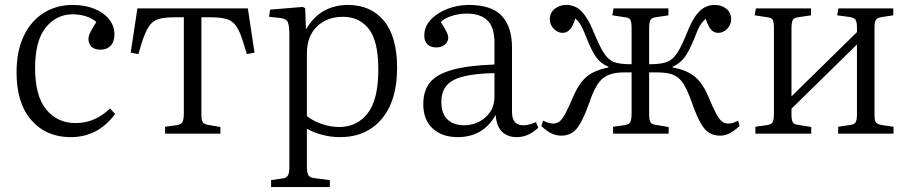

<svg xmlns="http://www.w3.org/2000/svg" viewBox="-20 -541 3681 777"><path d="M266 14Q167 14 107 -54.5Q47 -123 47 -248Q47 -334 76 -395Q105 -456 156.5 -488.5Q208 -521 275 -521Q324 -521 362 -505.5Q400 -490 421.5 -463Q443 -436 443 -403Q443 -371 427.5 -355.5Q412 -340 387 -340Q362 -340 350 -352Q338 -364 338 -383Q338 -396 346 -411.5Q354 -427 370 -452Q333 -483 273 -483Q209 -483 165.5 -430Q122 -377 122 -265Q122 -153 167 -98Q212 -43 285 -43Q329 -43 364 -59.5Q399 -76 425 -102L446 -80Q377 14 266 14Z M648 0V-28L698 -35Q713 -38 718.5 -47.5Q724 -57 724 -83V-471H685Q644 -471 620.5 -463.5Q597 -456 582.5 -434Q568 -412 554 -369L540 -322L509 -328L536 -507H983L1010 -328L979 -322L964 -371Q951 -413 936.5 -434.5Q922 -456 898 -463.5Q874 -471 833 -471H795V-79Q795 -56 800 -47.5Q805 -39 820 -36L872 -27V0Z M1077 216V188L1124 181Q1139 179 1145 169.5Q1151 160 1151 134V-399Q1151 -437 1145 -451Q1139 -465 1116 -468L1069 -473L1073 -502L1205 -513L1215 -508L1218 -425H1220Q1251 -476 1293.5 -498.5Q1336 -521 1388 -521Q1481 -521 1534 -456.5Q1587 -392 1587 -266Q1587 -134 1525 -60Q1463 14 1355 14Q1320 14 1284 4.5Q1248 -5 1222 -20V134Q1222 158 1228 168Q1234 178 1253 180L1315 188V216ZM1353 -27Q1424 -27 1467.5 -82Q1511 -137 1511 -259Q1511 -375 1472.5 -424Q1434 -473 1368 -473Q1303 -473 1262.5 -433.5Q1222 -394 1222 -325V-71Q1246 -52 1281.5 -39.5Q1317 -27 1353 -27Z M1833 14Q1769 14 1731 -21Q1693 -56 1693 -119Q1693 -173 1719.5 -206.5Q1746 -240 1809 -258Q1872 -276 1981 -280V-368Q1981 -431 1952.5 -458.5Q1924 -486 1869 -486Q1837 -486 1808 -476.5Q1779 -467 1764 -452Q1781 -425 1787.5 -411.5Q1794 -398 1794 -389Q1794 -372 1780.5 -360.5Q1767 -349 1745 -349Q1723 -349 1710 -361.5Q1697 -374 1697 -397Q1697 -433 1723 -461Q1749 -489 1790.5 -505Q1832 -521 1877 -521Q1970 -521 2011 -476.5Q2052 -432 2052 -349V-88Q2052 -34 2098 -34Q2121 -34 2149 -47L2158 -24Q2140 -6 2117.5 4Q2095 14 2072 14Q2034 14 2011.5 -8Q1989 -30 1986 -76Q1959 -29 1920.5 -7.5Q1882 14 1833 14ZM1859 -34Q1891 -34 1919 -48.5Q1947 -63 1964 -88.5Q1981 -114 1981 -149V-245Q1865 -243 1815.5 -217Q1766 -191 1766 -129Q1766 -81 1791 -57.5Q1816 -34 1859 -34Z M2252 8Q2229 8 2209 -2.5Q2189 -13 2171 -31L2178 -53Q2187 -48 2197.5 -44.5Q2208 -41 2219 -41Q2234 -41 2245 -50Q2256 -59 2268 -81.5Q2280 -104 2298 -146Q2323 -205 2354.5 -231Q2386 -257 2442 -268V-271Q2411 -284 2393 -309Q2375 -334 2356 -382Q2340 -423 2330.5 -439.5Q2321 -456 2308 -466Q2299 -435 2286.5 -421.5Q2274 -408 2257 -408Q2237 -408 2221 -424.5Q2205 -441 2205 -463Q2205 -489 2224.5 -505Q2244 -521 2271 -521Q2309 -521 2334.5 -494Q2360 -467 2381 -415Q2406 -354 2424 -326Q2442 -298 2467 -289Q2480 -285 2496 -283Q2512 -281 2536 -281V-426Q2536 -451 2531.5 -460Q2527 -469 2511 -471L2458 -479L2463 -507H2685V-479L2632 -471Q2617 -469 2612 -459.5Q2607 -450 2607 -426V-281Q2655 -281 2678 -290Q2703 -299 2721 -327Q2739 -355 2763 -415Q2783 -466 2809 -493.5Q2835 -521 2873 -521Q2901 -521 2920 -505Q2939 -489 2939 -463Q2939 -441 2923 -424.5Q2907 -408 2886 -408Q2870 -408 2858 -420.5Q2846 -433 2836 -465Q2823 -454 2813 -437.5Q2803 -421 2788 -381Q2768 -333 2750.5 -309Q2733 -285 2702 -271V-268Q2758 -258 2791 -231.5Q2824 -205 2848 -147Q2866 -104 2878 -81.5Q2890 -59 2901 -50Q2912 -41 2927 -41Q2939 -41 2948.5 -44.5Q2958 -48 2967 -53L2973 -31Q2955 -14 2935.5 -3Q2916 8 2894 8Q2869 8 2850 -3.5Q2831 -15 2815 -43.5Q2799 -72 2781 -123Q2759 -187 2737 -214Q2715 -241 2673 -246Q2657 -248 2640 -248Q2623 -248 2607 -248V-79Q2607 -56 2612 -47Q2617 -38 2632 -36L2686 -27V0H2461V-28L2510 -35Q2526 -38 2531 -47.5Q2536 -57 2536 -83V-248Q2523 -248 2506.5 -248Q2490 -248 2475 -246Q2431 -240 2407.5 -212Q2384 -184 2364 -123Q2337 -47 2313 -19.5Q2289 8 2252 8Z M3037 0V-28L3086 -35Q3102 -38 3107 -47.5Q3112 -57 3112 -83V-426Q3112 -451 3107.5 -460Q3103 -469 3087 -471L3034 -479L3039 -507H3262V-479L3209 -471Q3193 -469 3188 -459.5Q3183 -450 3183 -426V-151L3448 -411V-429Q3448 -452 3442.5 -460.5Q3437 -469 3420 -472L3368 -479L3373 -507H3595V-479L3548 -472Q3530 -469 3524.5 -460.5Q3519 -452 3519 -428V-77Q3519 -54 3524.5 -46Q3530 -38 3548 -35L3596 -28V0H3372V-28L3419 -35Q3437 -37 3442.5 -46Q3448 -55 3448 -79V-361L3183 -101V-79Q3183 -56 3188 -47Q3193 -38 3208 -36L3263 -27V0Z"/></svg>

Font: Literata 36pt Light
Style: Regular
Weight: 300
Designer: Latin by Veronika Burian and Jose Scaglione. Greek by Irene Vlachou. Cyrillic by Vera Evstafieva.
Foundry: TypeTogether
Version: Version 3.002